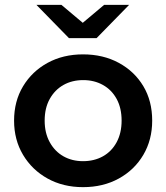

<svg xmlns="http://www.w3.org/2000/svg" viewBox="-20 -764 685 791"><path d="M322 7Q240 7 176 -28.5Q112 -64 75 -126Q38 -188 38 -267Q38 -347 75 -408.5Q112 -470 176 -505Q240 -540 322 -540Q405 -540 469.5 -505Q534 -470 570.5 -409Q607 -348 607 -267Q607 -188 570.5 -126Q534 -64 469.5 -28.5Q405 7 322 7ZM322 -100Q368 -100 404 -120Q440 -140 460.5 -178Q481 -216 481 -267Q481 -319 460.5 -356.5Q440 -394 404 -414Q368 -434 323 -434Q277 -434 241.5 -414Q206 -394 185 -356.5Q164 -319 164 -267Q164 -216 185 -178Q206 -140 241.5 -120Q277 -100 322 -100ZM264 -607 130 -744H233L321 -670L409 -744H512L378 -607Z"/></svg>

Font: Montserrat Thin SemiBold
Style: Regular
Weight: 600
Version: Version 9.000